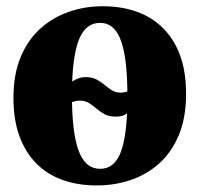

<svg xmlns="http://www.w3.org/2000/svg" viewBox="-20 -568 623 600"><path d="M282.5 11.5Q222.5 11.5 174.5 -6Q126.5 -23.5 92.5 -58.2Q58.5 -93 40.2 -144Q22 -195 22 -261.5Q22 -335.5 44.5 -389.5Q67 -443.5 106.2 -478.8Q145.5 -514 195.5 -531.2Q245.5 -548.5 300.5 -548.5Q381.5 -548.5 439.8 -517Q498 -485.5 529.8 -424.8Q561.5 -364 561.5 -275Q561.5 -200 538.8 -145.8Q516 -91.5 477 -56.8Q438 -22 387.8 -5.2Q337.5 11.5 282.5 11.5ZM293.5 -40.5Q332.5 -40.5 352.8 -82Q373 -123.5 377 -214Q370.5 -208.5 361.5 -206Q352.5 -203.5 342.5 -203.5Q321.5 -203.5 307.2 -211Q293 -218.5 281.5 -228.5Q270 -238.5 258 -246Q246 -253.5 230 -253.5Q223 -253.5 217 -252.2Q211 -251 205 -249Q206 -183 215 -136.2Q224 -89.5 243 -65Q262 -40.5 293.5 -40.5ZM357 -278.5Q362.5 -278.5 367.8 -279.5Q373 -280.5 378 -282Q377.5 -333 372.8 -372.8Q368 -412.5 358.2 -440.2Q348.5 -468 332.2 -482.2Q316 -496.5 292.5 -496.5Q251.5 -496.5 230.5 -453Q209.5 -409.5 205.5 -313Q214.5 -319.5 225 -323.2Q235.5 -327 248 -327Q268 -327 282 -319.5Q296 -312 307 -302.5Q318 -293 329.8 -285.8Q341.5 -278.5 357 -278.5Z"/></svg>

Font: Merriweather 72pt Black
Style: Regular
Weight: 900
Version: Version 2.100